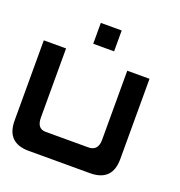

<svg xmlns="http://www.w3.org/2000/svg" viewBox="-109 -501 712 760"><g transform="rotate(20 247.0 -121.0)"><path d="M0 -265.6H93.8V25.4Q93.8 72.3 130.9 72.3H310.5Q351.6 72.3 351.6 25.4V-265.6H445.3V72.3Q445.3 166 351.6 166H93.8Q0 166 0 72.3ZM188.5 -319.8V-407.7H276.4V-319.8Z"/></g></svg>

Font: Aswaq
Style: Regular
Weight: 400
Designer: Husham Jawad
Version: Version 1.000;November 3, 2021;FontCreator 14.0.0.2814 32-bi